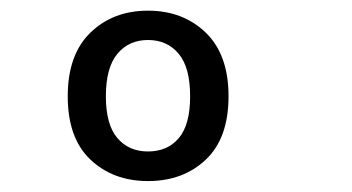

<svg xmlns="http://www.w3.org/2000/svg" viewBox="-20 -795 660 360"><path d="M408.5 -614.5Q408.5 -536 366 -495.8Q323.5 -455.5 257.5 -455.5Q192 -455.5 149.5 -495.8Q107 -536 107 -614.5Q107 -692.5 149.5 -733.8Q192 -775 257.5 -775Q323 -775 365.8 -733.8Q408.5 -692.5 408.5 -614.5ZM178.5 -614.5Q178.5 -561.5 200 -536.2Q221.5 -511 257.5 -511Q294 -511 315.2 -536Q336.5 -561 336.5 -614.5Q336.5 -668.5 315 -694.2Q293.5 -720 257.5 -720Q221.5 -720 200 -694Q178.5 -668 178.5 -614.5Z"/></svg>

Font: Monaspace Radon
Style: Regular
Weight: 400
Designer: Riley Cran & the Lettermatic Team
Foundry: Lettermatic
Version: Version 1.000 (Monaspace Radon)